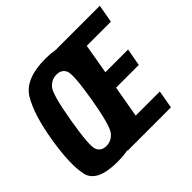

<svg xmlns="http://www.w3.org/2000/svg" viewBox="-163 -868 1061 1061"><g transform="rotate(-45 367.0 -338.0)"><path d="M194.5 4.5Q353 4.5 404.8 -82Q456.5 -168.5 484.5 -337.5Q512 -507 492.8 -594Q473.5 -681 315 -681Q156.5 -681 104.2 -594.2Q52 -507.5 24 -337.5Q-3.5 -169 15.8 -82.2Q35 4.5 194.5 4.5ZM213 -101Q173 -101 158.8 -133.5Q144.5 -166 173.5 -337.5Q203 -512 229.8 -543.8Q256.5 -575.5 296.5 -575.5Q335.5 -575.5 350.2 -544Q365 -512.5 335.5 -337.5Q306 -166 279 -133.5Q252 -101 213 -101ZM276.5 0H615.5L634 -105.5H445.5L478 -291.5H655.5L674 -393.5H496.5L527 -569.5H715.5L734.5 -675H395.5Z"/></g></svg>

Font: Anybody Condensed
Style: Bold Italic
Weight: 700
Width: 3
Italic angle: -10°
Version: Version 1.113;gftools[0.9.25]